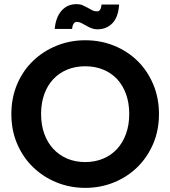

<svg xmlns="http://www.w3.org/2000/svg" viewBox="-20 -903 825 930"><path d="M750 -351Q750 -272 722 -206.5Q694 -141 645.5 -93.5Q597 -46 532 -19.5Q467 7 393 7Q319 7 254 -19.5Q189 -46 140 -93.5Q91 -141 63 -206.5Q35 -272 35 -351Q35 -429 63 -495Q91 -561 140 -608Q189 -655 254 -681.5Q319 -708 393 -708Q468 -708 533 -681.5Q598 -655 646 -608Q694 -561 722 -495Q750 -429 750 -351ZM179 -351Q179 -298 194.5 -255Q210 -212 238.5 -181.5Q267 -151 306 -134.5Q345 -118 393 -118Q440 -118 479.5 -134.5Q519 -151 547 -181.5Q575 -212 590.5 -255Q606 -298 606 -351Q606 -404 590.5 -447Q575 -490 547 -520Q519 -550 479.5 -566Q440 -582 393 -582Q345 -582 306 -566Q267 -550 238.5 -520Q210 -490 194.5 -447Q179 -404 179 -351ZM245 -763Q250 -819 278 -851Q306 -883 351 -883Q368 -883 380.5 -877.5Q393 -872 404.5 -865.5Q416 -859 426.5 -853.5Q437 -848 450 -848Q459 -848 464.5 -855.5Q470 -863 472 -881H557Q553 -820 524.5 -790.5Q496 -761 451 -761Q436 -761 422.5 -766.5Q409 -772 397 -779Q385 -786 374 -791.5Q363 -797 352 -797Q333 -797 329 -763Z"/></svg>

Font: Poppins SemiBold
Style: Regular
Weight: 600
Designer: Ninad Kale (Devanagari), Jonny Pinhorn (Latin)
Foundry: Indian Type Foundry
Version: Version 3.002 2017